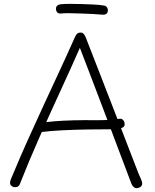

<svg xmlns="http://www.w3.org/2000/svg" viewBox="-20 -957 802 995"><path d="M84 -6Q81 4 73.5 9Q66 14 54 13Q45 12 37.5 4.5Q30 -3 33 -17Q34 -23 37.5 -31Q41 -39 49 -58Q85 -145 122.5 -228Q160 -311 199 -396Q238 -481 280.5 -572Q323 -663 368 -764Q372 -774 378.5 -781Q385 -788 396 -788Q406 -789 412.5 -782.5Q419 -776 424 -764Q429 -751 446 -707.5Q463 -664 487.5 -601Q512 -538 540.5 -464.5Q569 -391 598 -316.5Q627 -242 652.5 -175Q678 -108 697 -60Q701 -50 709 -32.5Q717 -15 717 -7Q717 5 708 11.5Q699 18 689 18Q679 18 672 11.5Q665 5 661 -5Q625 -100 587 -201Q549 -302 513 -397.5Q477 -493 446 -573.5Q415 -654 394 -709Q345 -598 291 -481Q237 -364 184 -244.5Q131 -125 84 -6ZM162 -293Q162 -300 166.5 -305.5Q171 -311 178.5 -314.5Q186 -318 197 -320Q219 -325 262 -328.5Q305 -332 361 -333.5Q417 -335 478 -334Q498 -334 515.5 -334.5Q533 -335 546.5 -336Q560 -337 572.5 -338.5Q585 -340 596 -341Q610 -344 618 -335Q626 -326 626 -313Q626 -304 619 -298.5Q612 -293 601.5 -290.5Q591 -288 579 -287.5Q567 -287 557 -287Q499 -287 434.5 -286Q370 -285 306.5 -282Q243 -279 187 -272Q180 -271 171 -277.5Q162 -284 162 -293ZM295 -887Q282 -886 276 -893.5Q270 -901 270 -912Q270 -922 277 -928Q284 -934 295 -935Q313 -937 342 -937Q371 -937 404 -936Q437 -935 466 -933.5Q495 -932 513 -929Q527 -928 533 -920.5Q539 -913 539 -903Q539 -892 532 -886Q525 -880 510 -881Q490 -883 461 -884.5Q432 -886 400.5 -887Q369 -888 341 -888.5Q313 -889 295 -887Z"/></svg>

Font: Playpen Sans ExtraLight
Style: Regular
Weight: 250
Designer: Laura Meseguer, Veronika Burian, José Scaglione
Foundry: TypeTogether
Version: Version 1.001